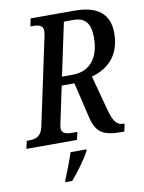

<svg xmlns="http://www.w3.org/2000/svg" viewBox="-119 -783 806 1073"><g transform="rotate(-10 284.5 -246.5)"><path d="M-19 0H268L278 -44H250C215 -44 189 -50 189 -81C189 -88 191 -99 194 -112L237 -314H309L356 -116C377 -23 418 0 523 0H537L546 -44H540C502 -44 484 -70 467 -129L412 -334C487 -355 577 -410 577 -552C577 -660 512 -714 380 -714H131L122 -670H133C169 -670 194 -664 194 -633C194 -626 192 -616 190 -602L85 -109C73 -51 39 -44 3 -44H-9ZM308 -363H247L311 -664H364C429 -664 461 -631 461 -548C461 -415 391 -363 308 -363ZM165 210 162 221H202C237 182 291 108 310 69L312 61H221C206 107 183 167 165 210Z"/></g></svg>

Font: Noto Serif Condensed Medium
Style: Italic
Weight: 500
Width: 3
Italic angle: -12°
Designer: Monotype Design Team
Foundry: Monotype Imaging Inc.
Version: Version 2.013